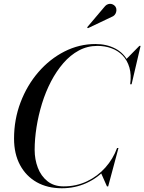

<svg xmlns="http://www.w3.org/2000/svg" viewBox="-20 -995 770 1025"><path d="M310 10Q233.5 10 176.2 -22.2Q119 -54.5 87 -114Q55 -173.5 55 -255Q55 -357.5 89.8 -448.8Q124.5 -540 185 -610Q245.5 -680 324 -720Q402.5 -760 490 -760Q549 -760 595.2 -736Q641.5 -712 665.2 -664.2Q689 -616.5 680 -545H675Q682 -596 670.8 -634.5Q659.5 -673 634.8 -698.8Q610 -724.5 575.2 -737.2Q540.5 -750 500 -750Q446.5 -750 401 -725.5Q355.5 -701 318.2 -658Q281 -615 252.2 -559.8Q223.5 -504.5 204.2 -442Q185 -379.5 175 -316.2Q165 -253 165 -195Q165 -144 182 -99.5Q199 -55 233.5 -27.5Q268 0 320 0Q387 0 444 -27Q501 -54 542.5 -100.5Q584 -147 605 -205H610Q590 -143.5 546.5 -94.8Q503 -46 442.2 -18Q381.5 10 310 10ZM551 0 520 -70Q538.5 -89.5 557.2 -110.8Q576 -132 593.5 -169L605 -205H612.5L557.5 0ZM675 -545 679.5 -572Q680 -603.5 674.5 -630Q669 -656.5 654 -679L724 -750H730.5L682.5 -545ZM449.5 -844.5 445 -849 541.5 -963Q549 -970.5 557.5 -973Q566 -975.5 573.8 -974Q581.5 -972.5 587.8 -968Q594 -963.5 597.5 -957.5Q602 -949.5 601.5 -939.8Q601 -930 596.5 -921.8Q592 -913.5 584 -908.5Z"/></svg>

Font: Bodoni Moda 28pt
Style: Italic
Weight: 400
Italic angle: -13°
Designer: Owen Earl
Foundry: indestructible type
Version: Version 2.004